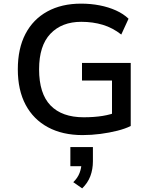

<svg xmlns="http://www.w3.org/2000/svg" viewBox="-20 -734 836 1056"><path d="M434 9Q324 9 244 -34Q164 -77 121 -157.5Q78 -238 78 -353Q78 -467 120 -547.5Q162 -628 240.5 -671Q319 -714 426 -714Q479 -714 528 -704.5Q577 -695 618 -676.5Q659 -658 687 -631L647 -544Q600 -581 545.5 -597.5Q491 -614 427 -614Q320 -614 257.5 -548.5Q195 -483 195 -353Q195 -219 258 -154Q321 -89 440 -89Q498 -89 544.5 -96.5Q591 -104 629 -120L596 -63V-291H431V-388H699V-41Q669 -26 625.5 -15Q582 -4 532.5 2.5Q483 9 434 9ZM432 302 383 268Q407 245 417.5 217.5Q428 190 428 165L450 180H367V75H491V153Q491 197 477 234.5Q463 272 432 302Z"/></svg>

Font: Nunito Sans 6pt SemiBold
Style: Regular
Weight: 600
Version: Version 3.101;gftools[0.9.27]